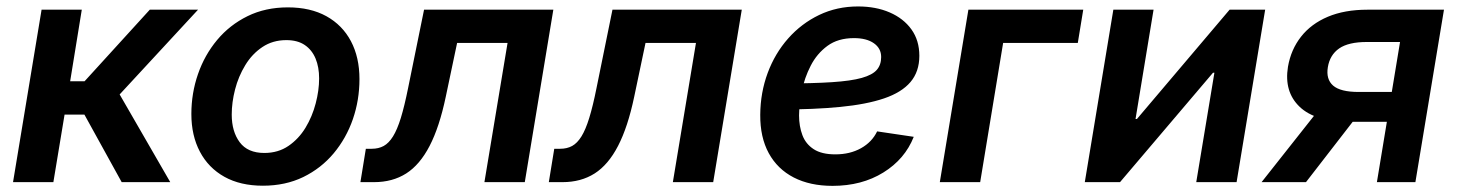

<svg xmlns="http://www.w3.org/2000/svg" viewBox="-20 -573 4584 604"><path d="M21 0 110.8 -542.5H237.3L200.7 -317.4H246.1L451.2 -542.5H603L356.4 -275.9L515.6 0H362.8L245.6 -212.4H183.1L147.9 0Z M807.1 11.2Q736.3 11.2 686 -16.8Q635.7 -44.9 608.9 -95.7Q582 -146.5 582 -214.4Q582 -279.8 602.8 -339.8Q623.5 -399.9 663.1 -447.3Q702.6 -494.6 758.8 -522.2Q814.9 -549.8 885.7 -549.8Q956.5 -549.8 1006.8 -522Q1057.1 -494.1 1084 -443.4Q1110.8 -392.6 1110.8 -324.2Q1110.8 -258.3 1090.1 -198.2Q1069.3 -138.2 1029.8 -90.8Q990.2 -43.5 934.1 -16.1Q877.9 11.2 807.1 11.2ZM811.5 -91.8Q855 -91.8 887.5 -114Q919.9 -136.2 941.2 -171.4Q962.4 -206.5 973.1 -247.6Q983.9 -288.6 983.9 -326.2Q983.9 -361.8 972.7 -388.9Q961.4 -416 938.7 -431.4Q916 -446.8 880.9 -446.8Q837.9 -446.8 805.4 -425Q772.9 -403.3 751.5 -367.9Q730 -332.5 719.5 -291.7Q709 -251 709 -212.4Q709 -159.2 734.1 -125.5Q759.3 -91.8 811.5 -91.8Z M1113.8 0 1130.9 -105H1149.4Q1170.9 -105 1187 -113.8Q1203.1 -122.6 1216.3 -143.8Q1229.5 -165 1241 -202.1Q1252.4 -239.3 1263.7 -295.4L1314 -542.5H1720.7L1630.9 0H1503.9L1576.7 -438H1418L1382.3 -268.6Q1362.3 -173.3 1331.5 -114Q1300.8 -54.7 1257.8 -27.3Q1214.8 0 1156.7 0Z M1706.5 0 1723.6 -105H1742.2Q1763.7 -105 1779.8 -113.8Q1795.9 -122.6 1809.1 -143.8Q1822.3 -165 1833.7 -202.1Q1845.2 -239.3 1856.4 -295.4L1906.7 -542.5H2313.5L2223.6 0H2096.7L2169.4 -438H2010.7L1975.1 -268.6Q1955.1 -173.3 1924.3 -114Q1893.6 -54.7 1850.6 -27.3Q1807.6 0 1749.5 0Z M2599.1 11.7Q2528.3 11.7 2477.1 -14.6Q2425.8 -41 2398.4 -91.1Q2371.1 -141.1 2371.6 -211.9Q2372.1 -281.7 2395 -343.5Q2418 -405.3 2459.5 -452.1Q2501 -499 2556.9 -525.9Q2612.8 -552.7 2679.2 -552.7Q2735.4 -552.7 2778.8 -533.9Q2822.3 -515.1 2847.2 -480.5Q2872.1 -445.8 2872.1 -397.5Q2872.1 -347.7 2844.2 -314.9Q2816.4 -282.2 2761 -263.4Q2705.6 -244.6 2623 -236.6Q2540.5 -228.5 2431.6 -228.5L2445.3 -310.5Q2537.6 -310.5 2597.4 -314.5Q2657.2 -318.4 2690.9 -327.9Q2724.6 -337.4 2738.3 -353.3Q2752 -369.1 2752 -393.6Q2752 -420.9 2729 -437Q2706.1 -453.1 2666.5 -453.1Q2616.2 -453.1 2583 -428.7Q2549.8 -404.3 2530.3 -366.2Q2510.7 -328.1 2502.4 -286.4Q2494.1 -244.6 2493.7 -210Q2493.7 -175.8 2504.2 -147.9Q2514.6 -120.1 2539.6 -103.8Q2564.5 -87.4 2607.9 -87.4Q2653.8 -87.4 2688.5 -106.7Q2723.1 -126 2739.3 -159.7L2854.5 -142.6Q2826.7 -72.3 2758.8 -30.3Q2690.9 11.7 2599.1 11.7Z M3387.7 -542.5 3370.6 -438H3135.7L3063.5 0H2936.5L3026.4 -542.5Z M3870.1 0H3743.2L3800.3 -344.2H3795.9L3503.4 0H3392.6L3482.4 -542.5H3608.9L3552.2 -198.7H3556.6L3848.1 -542.5H3960Z M4432.6 0H4311.5L4384.3 -440.9H4279.8Q4222.2 -440.9 4192.9 -420.7Q4163.6 -400.4 4157.2 -361.8Q4150.9 -323.7 4173.8 -303.7Q4196.8 -283.7 4254.4 -283.7H4409.2L4394 -189.9H4226.1Q4117.7 -189.9 4068.4 -237.1Q4019 -284.2 4031.7 -362.8Q4041 -417 4072.8 -457.5Q4104.5 -498 4157.2 -520.3Q4210 -542.5 4281.7 -542.5H4522.5ZM4088.4 0H3948.7L4143.6 -246.6H4279.3Z"/></svg>

Font: Inter 16pt SemiBold
Style: Italic
Weight: 600
Italic angle: -9.3988°
Version: Version 4.001;git-66647c0bb